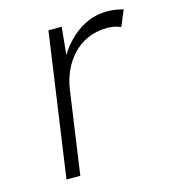

<svg xmlns="http://www.w3.org/2000/svg" viewBox="-86 -601 592 671"><g transform="rotate(-15 210.0 -265.5)"><path d="M73 0 147 -520H195L185 -420Q199 -444 220 -466Q247 -495 283 -513Q319 -531 363 -531Q380 -531 394 -528.5Q408 -526 420 -523L396 -465Q383 -471 370.5 -473Q358 -475 348 -475Q308 -475 276.5 -461Q245 -447 222 -422.5Q199 -398 185 -367Q171 -336 166 -302L123 0Z"/></g></svg>

Font: Lexend ExtLt
Style: Italic
Weight: 250
Italic angle: -8.13011°
Designer: Bonnie Shaver-Troup, Thomas Jockin
Foundry: Lexend
Version: Version 1.007